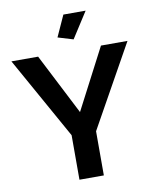

<svg xmlns="http://www.w3.org/2000/svg" viewBox="-98 -989 855 1062"><g transform="rotate(-10 330.0 -457.5)"><path d="M332 -915 278 -796 364 -770 457 -915ZM261 -250V0H398V-248L656 -710H507L329 -368L154 -710H4Z"/></g></svg>

Font: RT Raleway Bold
Style: Regular
Weight: 400
Designer: Matt McInerney, Pablo Impallari, Rodrigo Fuenzalida — Edited by Milan Moffatt in April 2016
Foundry: Matt McInerney, Pablo Impallari, Rodrigo Fuenzalida — Edited by Milan Moffatt in April 2016
Version: Version 3.001